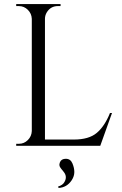

<svg xmlns="http://www.w3.org/2000/svg" viewBox="-20 -720 602 948"><path d="M73 -10Q99 -10 117.5 -28.5Q136 -47 137 -73V-627Q136 -653 117.5 -671.5Q99 -690 73 -690H60V-700H279V-690H266Q230 -690 211 -659Q202 -644 202 -627V-31H345Q419 -31 458 -64Q497 -97 523 -162H533L475 0H60V-10ZM276 81Q283 64 305 64Q328 64 337.5 86.5Q347 109 347 129.5Q347 150 334 170Q310 206 269 208L267 201Q290 194 298 179Q314 152 294 128Q293 126 289 121.5Q285 117 283 114.5Q281 112 278 107.5Q275 103 274 99Q272 90 276 81Z"/></svg>

Font: Cinzel Decorative
Style: Regular
Weight: 400
Designer: Natanael Gama
Version: Version 1.002;PS 001.002;hotconv 1.0.56;makeotf.lib2.0.21325